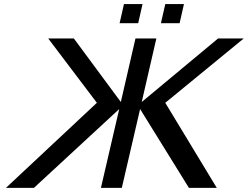

<svg xmlns="http://www.w3.org/2000/svg" viewBox="-20 -908 1198 928"><path d="M556.2 -380.9 144 0H8.8L448.2 -411.1L212.9 -722.2H336.9L564 -415L634.8 -722.2H735.8L665 -415L1034.2 -722.2H1158.2L778.8 -411.1L1027.8 0H893.1L657.2 -380.9L568.8 0H467.8ZM647.9 -795.9H558.1L579.1 -888.2H668.9ZM848.1 -795.9H757.8L778.8 -888.2H869.1Z"/></svg>

Font: Perun
Style: Italic
Weight: 400
Italic angle: -12°
Foundry: Stefan Peev, Context Ltd
Version: Version 001.000